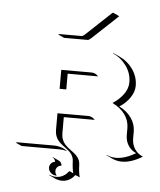

<svg xmlns="http://www.w3.org/2000/svg" viewBox="-57 -713 769 925"><g transform="rotate(5 328.0 -250.0)"><path d="M197.3 -537.1 204.3 -539.1H311.5Q316.9 -539.1 326.9 -548.3L448.2 -662.1L453.1 -664.1L483.2 -649.9L358.2 -532.7Q347.7 -522.9 341.6 -522.9H227.3ZM39.1 0 46.4 -2H223.1Q242.4 -2 259.8 3.8Q277.1 9.5 290 20L284.4 18.3Q269.3 14.2 253.2 14.2L69.1 13.9ZM209.7 105.5Q209.7 94.5 217.2 85.8Q224.6 77.1 236.3 76.2Q235.8 69.3 232.1 63.8Q228.3 58.3 222.2 55.7L223.6 54.2L253.9 68.4Q260.7 71.5 264.6 77.9Q268.6 84.2 268.6 92Q257.3 92 249.5 100.1Q241.7 108.2 241.7 119.6Q241.7 130.6 249 139.6L249.3 141.6Q232.9 141.6 221.3 131Q209.7 120.4 209.7 105.5ZM213.6 142.1 213.9 140.1Q229.2 147.5 248 147.5Q265.9 147.5 281.6 138.8Q297.4 130.1 307.6 115Q312.3 115 318.8 118.7Q325.4 122.3 328.6 123.3Q325.4 112.8 323.4 95.8Q321.3 78.9 321.3 69.3Q321.3 54.7 316.2 43Q311 31.2 302.7 23.1Q294.4 14.9 284.4 7.4Q274.4 0 264.4 -7.8Q254.4 -15.6 246.1 -24.8Q237.8 -33.9 232.7 -47.5Q227.5 -61 227.5 -78.1V-158.2H376Q395 -158.2 409.4 -141.8Q406.7 -142.1 404.1 -142.1L259.5 -142.3V-64Q259.5 -47.4 264.8 -33.9Q270 -20.5 278.3 -11.5Q286.6 -2.4 296.6 5.4Q306.6 13.2 316.7 20.6Q326.7 28.1 335 36.4Q343.3 44.7 348.5 56.6Q353.8 68.6 353.8 83.3Q353.8 94.7 355.8 112.3Q357.9 129.9 361.6 139.6Q347.7 135 338.9 130.9Q328.4 146 312.3 154.8Q296.1 163.6 277.6 163.6Q259.3 163.6 243.7 156.2ZM227.5 -276.4V-368.2H374Q383.8 -368.2 392.5 -363.8Q401.1 -359.4 407 -351.8L404.1 -352.3L259.8 -352.5V-276.4ZM468.5 -469.5 470 -470.9 500.2 -457Q541.7 -437.7 566.7 -401.7Q591.6 -365.7 591.6 -323Q591.6 -293.7 572.4 -265.4Q553.2 -237.1 521.5 -216.8Q557.9 -199.2 579.6 -168.7Q601.3 -138.2 601.3 -102.1V-68.8Q601.3 -42 614.3 -20.6Q627.2 0.7 649.9 11.5L656 13.9Q602.5 46.9 556.9 46.9Q532.2 46.9 511.7 37.4L481.4 23.2L481 20.8Q501.7 31 526.9 31Q570.6 31 621.6 0.2Q597.2 -10.3 583.3 -32.3Q569.3 -54.4 569.3 -83V-116.2Q569.3 -152.6 547.5 -182.5Q525.6 -212.4 487.3 -230.7Q519.3 -251.2 539.4 -278.9Q559.6 -306.6 559.6 -336.9Q559.6 -379.4 534.7 -414.9Q509.8 -450.4 468.5 -469.5Z"/></g></svg>

Font: AgreloyOut1
Style: Medium
Weight: 400
Designer: gluk
Foundry: gluk
Version: Version 0.27